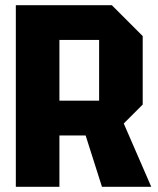

<svg xmlns="http://www.w3.org/2000/svg" viewBox="-20 -720 608 740"><path d="M209 -332H362V-566H209ZM530 -581V-317L457 -244L563 0H373L310 -198H209V0H41V-700H411Z"/></svg>

Font: Tektur SemiCondensed
Style: Bold
Weight: 700
Width: 4
Designer: Adam Jagosz
Foundry: Adam Jagosz
Version: Version 1.005;gftools[0.9.30]